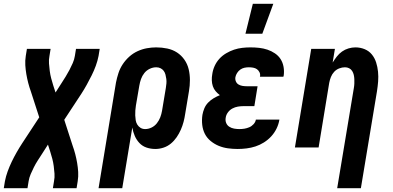

<svg xmlns="http://www.w3.org/2000/svg" viewBox="-54 -778 2074 1013"><path d="M-34 215 -28 178Q-23 152 -13.5 126Q-4 100 8 75Q20 50 34 25.5Q48 1 63 -22L153 -159L109 -295Q101 -317 95 -340Q89 -363 85 -386.5Q81 -410 79.5 -434Q78 -458 82 -483L88 -520H213L207 -483Q203 -463 204.5 -443Q206 -423 208.5 -403.5Q211 -384 216 -365Q221 -346 227 -327L239 -290L271 -340Q282 -357 292.5 -374Q303 -391 312.5 -409Q322 -427 330 -445.5Q338 -464 341 -483L347 -520H472L466 -483Q461 -457 451.5 -431Q442 -405 429.5 -380Q417 -355 403.5 -330.5Q390 -306 375 -283L285 -146L329 -10Q337 12 343 35Q349 58 353 81.5Q357 105 358.5 129Q360 153 356 178L350 215H225L231 178Q235 158 233.5 138Q232 118 229.5 98.5Q227 79 222 60Q217 41 211 22L199 -15L167 35Q156 52 145 69Q134 86 125 104Q116 122 108 140.5Q100 159 97 178L91 215Z M591 215H466L558 -343Q563 -368 571 -392.5Q579 -417 593.5 -439Q608 -461 628 -479Q648 -497 672 -508Q696 -519 721 -523.5Q746 -528 770 -528Q800 -528 828.5 -522Q857 -516 880 -501Q903 -486 919 -463Q935 -440 941.5 -412.5Q948 -385 948 -355.5Q948 -326 943 -297L923 -177Q920 -156 914.5 -135Q909 -114 900 -93.5Q891 -73 878 -54Q865 -35 847.5 -20.5Q830 -6 808.5 1Q787 8 766 8Q741 8 719 0.5Q697 -7 681.5 -23.5Q666 -40 657 -61Q648 -82 644 -105ZM712 -97Q729 -97 745.5 -105Q762 -113 773.5 -127.5Q785 -142 791.5 -159Q798 -176 801 -194L821 -314Q823 -326 824 -338Q825 -350 823.5 -361.5Q822 -373 819 -384.5Q816 -396 809.5 -404.5Q803 -413 793 -418Q783 -423 770 -423Q753 -423 736 -415Q719 -407 707.5 -392.5Q696 -378 690 -361Q684 -344 681 -326L663 -221Q661 -208 660 -195Q659 -182 659.5 -169Q660 -156 662 -143.5Q664 -131 670.5 -120.5Q677 -110 687.5 -103.5Q698 -97 712 -97Z M1200 8Q1174 8 1148.5 4.5Q1123 1 1100 -8.5Q1077 -18 1057.5 -34Q1038 -50 1027 -71.5Q1016 -93 1013 -119Q1010 -145 1014 -172Q1017 -189 1024 -206Q1031 -223 1044 -236.5Q1057 -250 1073 -259.5Q1089 -269 1106 -276Q1094 -285 1084 -296.5Q1074 -308 1069 -323Q1064 -338 1063.5 -354.5Q1063 -371 1066 -387Q1069 -409 1078.5 -430Q1088 -451 1103.5 -468Q1119 -485 1139.5 -497Q1160 -509 1181 -516Q1202 -523 1224 -525.5Q1246 -528 1267 -528Q1291 -528 1313.5 -525.5Q1336 -523 1357 -516Q1378 -509 1396.5 -496.5Q1415 -484 1426.5 -466Q1438 -448 1442 -425.5Q1446 -403 1443 -380L1441 -373H1317L1318 -375Q1320 -387 1315 -397Q1310 -407 1301.5 -413Q1293 -419 1281.5 -421Q1270 -423 1259 -423Q1247 -423 1235.5 -420.5Q1224 -418 1214 -411Q1204 -404 1197 -393Q1190 -382 1188 -371Q1186 -359 1190.5 -348.5Q1195 -338 1204 -332.5Q1213 -327 1224 -325Q1235 -323 1247 -323H1305L1288 -218H1230Q1216 -218 1201 -215.5Q1186 -213 1172 -205.5Q1158 -198 1148.5 -185Q1139 -172 1137 -158Q1134 -143 1139 -130Q1144 -117 1155.5 -109.5Q1167 -102 1181 -99.5Q1195 -97 1209 -97Q1222 -97 1235 -99Q1248 -101 1261 -106.5Q1274 -112 1284 -123Q1294 -134 1296 -147H1420V-146Q1416 -122 1405 -99.5Q1394 -77 1377 -58.5Q1360 -40 1338.5 -26.5Q1317 -13 1294 -5.5Q1271 2 1247 5Q1223 8 1200 8ZM1241 -600 1280 -758H1388L1330 -600Z M1725 215 1813 -314Q1815 -325 1815.5 -337Q1816 -349 1815.5 -360.5Q1815 -372 1812.5 -383Q1810 -394 1804 -403.5Q1798 -413 1788 -418Q1778 -423 1766 -423Q1751 -423 1735.5 -417Q1720 -411 1709 -399Q1698 -387 1692 -372Q1686 -357 1683 -341L1627 0H1502L1588 -520H1713L1701 -448Q1711 -464 1723 -479.5Q1735 -495 1750.5 -506Q1766 -517 1784.5 -522.5Q1803 -528 1821 -528Q1847 -528 1870 -518.5Q1893 -509 1908 -490.5Q1923 -472 1930.5 -448.5Q1938 -425 1940.5 -399.5Q1943 -374 1941 -348Q1939 -322 1935 -297L1850 215Z"/></svg>

Font: Iosevka Term Curly XBd Obl
Style: Regular
Weight: 800
Italic angle: -9°
Designer: Belleve Invis
Foundry: Belleve Invis
Version: Version 32.3.0